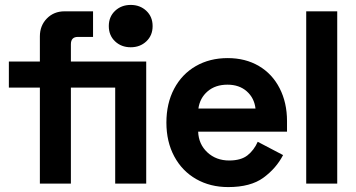

<svg xmlns="http://www.w3.org/2000/svg" viewBox="-20 -746 1446 780"><path d="M142 -496V-598Q142 -642 170.5 -671Q199 -700 242 -700H358V-596H296Q268 -596 268 -566V-496H574V-390H268V0H142V-390H16V-496ZM448 0V-496H574V0ZM422 -640Q422 -678 447.5 -702Q473 -726 511 -726Q549 -726 574.5 -702Q600 -678 600 -640Q600 -602 574.5 -578Q549 -554 511 -554Q473 -554 447.5 -578Q422 -602 422 -640Z M656 -248Q656 -326 687.5 -385.5Q719 -445 775.5 -477.5Q832 -510 905 -510Q977 -510 1031.5 -478Q1086 -446 1116 -387.5Q1146 -329 1146 -254V-211H785Q787 -160 822.5 -127Q858 -94 911 -94Q959 -94 985.5 -115Q1012 -136 1027 -170L1130 -116Q1102 -62 1050 -24Q998 14 907 14Q834 14 777 -18.5Q720 -51 688 -110.5Q656 -170 656 -248ZM1018 -305Q1013 -348 982.5 -375Q952 -402 904 -402Q855 -402 823.5 -375Q792 -348 786 -305Z M1350 0H1224V-700H1350Z"/></svg>

Font: Space Grotesk Variable
Style: Regular
Weight: 400
Designer: Florian Karsten (Space Grotesk), Colophon Foundry (Space Mono)
Foundry: Florian Karsten
Version: Version 1.106